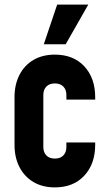

<svg xmlns="http://www.w3.org/2000/svg" viewBox="-20 -800 460 833"><path d="M218 13Q164.5 13 125.2 -10.2Q86 -33.5 64.5 -75Q43 -116.5 43 -172V-378Q43 -433.5 64.5 -475.2Q86 -517 125.2 -540Q164.5 -563 218 -563Q298.5 -563 345.8 -512.2Q393 -461.5 393 -378V-368H268V-388Q268 -410.5 255 -424.2Q242 -438 218 -438Q194 -438 181 -424.2Q168 -410.5 168 -388V-162Q168 -139.5 181 -125.8Q194 -112 218 -112Q242 -112 255 -125.8Q268 -139.5 268 -162V-182H393V-172Q393 -89 345.8 -38Q298.5 13 218 13ZM170 -608 228 -780H363L265 -608Z"/></svg>

Font: Mohave Light
Style: Bold
Weight: 700
Version: Version 2.003